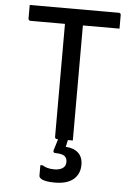

<svg xmlns="http://www.w3.org/2000/svg" viewBox="-61 -746 722 1024"><g transform="rotate(5 300.0 -234.0)"><path d="M56 -700H533Q538 -700 541 -697Q544 -694 544 -689Q544 -669 544 -653Q544 -637 544 -616H67Q64 -616 61.5 -617.5Q59 -619 57.5 -621.5Q56 -624 56 -627Q56 -648 56 -664Q56 -680 56 -700ZM348 0Q327 0 306 0Q285 0 263 0Q258 0 255 -3Q252 -6 252 -11Q252 -93 252 -173Q252 -253 252 -333.5Q252 -414 252 -494Q252 -574 252 -656H356L348 -637Q348 -613 348 -587Q348 -561 348 -536Q348 -511 348 -486Q348 -422 348 -358.5Q348 -295 348 -231Q348 -167 348 -99Q348 -73 348 -48Q348 -23 348 0ZM405 125Q405 175 371 203.5Q337 232 272 232Q241 232 222.5 228Q204 224 195.5 217Q187 210 187 203Q187 191 187 181Q187 171 187 162Q187 153 187 146H199Q211 153 225.5 157.5Q240 162 264 162Q290 162 307 151Q324 140 324 117Q324 96 310 85.5Q296 75 260 75Q255 75 252 71.5Q249 68 250 62Q254 50 257 39.5Q260 29 263.5 18.5Q267 8 269.5 -2Q272 -12 276 -22Q278 -28 282 -31Q286 -34 297 -35Q308 -36 330 -36Q328 -28 326 -20Q324 -12 322.5 -4Q321 4 319 11.5Q317 19 316 26L313 37Q356 39 380.5 61.5Q405 84 405 125Z"/></g></svg>

Font: Rec Mono Linear
Style: Regular
Weight: 400
Monospace: yes
Version: Version 1.085; ttfautohint (v1.8.4.7-5d5b)